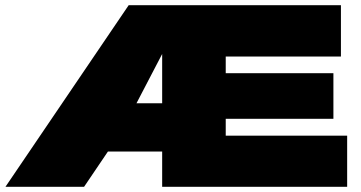

<svg xmlns="http://www.w3.org/2000/svg" viewBox="-20 -720 1391 740"><path d="M1 0 476 -700H1294V-502H850V-438H1265V-262H850V-197H1318V0H605V-136H396L304 0ZM506 -322H605V-512Z"/></svg>

Font: Georama Expanded Black
Style: Regular
Weight: 900
Width: 7
Designer: Jean-Baptiste Levee
Foundry: Production Type
Version: Version 1.000